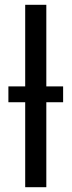

<svg xmlns="http://www.w3.org/2000/svg" viewBox="-20 -780 298 800"><path d="M85 0V-354H15V-420H85V-760H173V-420H243V-354H173V0Z"/></svg>

Font: Go Noto Kurrent-Regular
Style: Regular
Weight: 400
Designer: Monotype Design Team
Foundry: Monotype Imaging Inc.
Version: Version 2.012; ttfautohint (v1.8.4.7-5d5b)